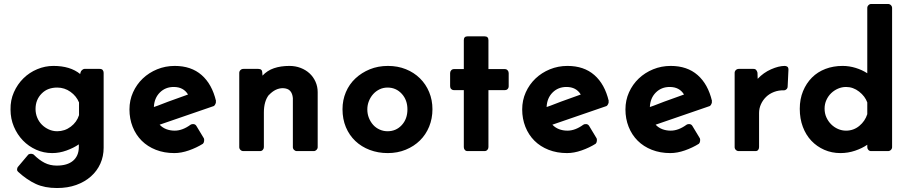

<svg xmlns="http://www.w3.org/2000/svg" viewBox="-20 -761 4608 967"><path d="M482 -414Q493 -414 497.5 -408Q502 -402 502 -394V-17Q502 26 485.5 63Q469 100 438 127.5Q407 155 364 170.5Q321 186 267 186Q205 186 160.5 165.5Q116 145 72 105Q66 100 66 93.5Q66 87 69 81L123 17Q136 10 149 17Q177 45 204.5 59Q232 73 266 73Q319 73 347.5 49Q376 25 377 -18V-34Q351 -16 315 -3Q279 10 243 10Q200 10 162 -7Q124 -24 95.5 -53.5Q67 -83 50 -123Q33 -163 33 -209Q32 -256 50 -296.5Q68 -337 98 -366.5Q128 -396 167.5 -412.5Q207 -429 249 -429Q334 -429 384 -388Q384 -391 384.5 -392.5Q385 -394 386 -397Q387 -403 393.5 -408.5Q400 -414 405 -414ZM378 -245Q365 -277 335 -298.5Q305 -320 268 -320Q245 -320 225.5 -313Q206 -306 190 -290Q159 -259 159 -212Q159 -189 167.5 -168.5Q176 -148 191 -133Q206 -118 226 -109Q246 -100 268 -100Q306 -100 336.5 -123Q367 -146 378 -181Z M1007 -64Q1009 -59 1008 -50.5Q1007 -42 1002 -37Q970 -17 931.5 -3.5Q893 10 858 10Q807 10 765 -6.5Q723 -23 693.5 -52.5Q664 -82 648 -122.5Q632 -163 632 -210Q632 -256 650 -296Q668 -336 699 -365.5Q730 -395 771.5 -412Q813 -429 860 -429Q943 -429 995.5 -383Q1048 -337 1068 -252H1067Q1069 -247 1065.5 -238.5Q1062 -230 1057 -227L784 -133Q798 -118 817.5 -110.5Q837 -103 860 -103Q899 -103 940 -133Q946 -137 955 -136Q964 -135 969 -127ZM745 -218 755 -222V-215ZM855 -323Q813 -323 785 -295Q757 -267 755 -222L775 -229L827 -249L927 -285Q904 -323 855 -323Z M1580 -20Q1580 -12 1574 -6Q1568 0 1560 0H1475Q1467 0 1461 -6Q1455 -12 1455 -20V-267Q1453 -290 1441.5 -303Q1430 -316 1405 -317Q1367 -317 1335 -283V-284Q1309 -252 1309 -194V-20Q1309 -12 1303.5 -6Q1298 0 1290 0H1206Q1197 0 1191 -6Q1185 -12 1185 -20V-394Q1185 -402 1191 -408Q1197 -414 1206 -414H1281Q1301 -414 1301 -395Q1301 -385 1302 -381V-380Q1326 -406 1360 -417.5Q1394 -429 1438 -429Q1468 -429 1494 -419Q1520 -409 1539 -391.5Q1558 -374 1569 -349.5Q1580 -325 1580 -297Z M1934 -429Q1983 -429 2024 -412.5Q2065 -396 2095 -366.5Q2125 -337 2141.5 -297Q2158 -257 2158 -211Q2158 -164 2141.5 -123.5Q2125 -83 2095 -53.5Q2065 -24 2023.5 -7Q1982 10 1933 10Q1884 10 1842 -6Q1800 -22 1769.5 -51Q1739 -80 1722 -120.5Q1705 -161 1705 -211Q1705 -257 1722 -297Q1739 -337 1770 -366Q1801 -395 1842.5 -412Q1884 -429 1934 -429ZM1932 -100Q1975 -100 2003.5 -131Q2032 -162 2032 -210Q2032 -257 2004 -288Q1975 -320 1932 -320Q1910 -320 1891.5 -311Q1873 -302 1859.5 -287Q1846 -272 1838 -252Q1830 -232 1830 -210Q1830 -187 1838 -167Q1846 -147 1859.5 -132Q1873 -117 1892 -108.5Q1911 -100 1932 -100Z M2420 -578Q2440 -578 2440 -559V-413H2523Q2531 -413 2536.5 -407Q2542 -401 2542 -393V-327Q2542 -318 2536.5 -312.5Q2531 -307 2523 -307H2440V-20Q2440 -12 2434.5 -6Q2429 0 2420 0H2335Q2326 0 2321 -6Q2316 -12 2316 -20V-307H2266Q2258 -307 2252.5 -312.5Q2247 -318 2247 -327V-393Q2247 -401 2252.5 -407Q2258 -413 2266 -413H2316V-559Q2316 -578 2335 -578Z M2985 -64Q2987 -59 2986 -50.5Q2985 -42 2980 -37Q2948 -17 2909.5 -3.5Q2871 10 2836 10Q2785 10 2743 -6.5Q2701 -23 2671.5 -52.5Q2642 -82 2626 -122.5Q2610 -163 2610 -210Q2610 -256 2628 -296Q2646 -336 2677 -365.5Q2708 -395 2749.5 -412Q2791 -429 2838 -429Q2921 -429 2973.5 -383Q3026 -337 3046 -252H3045Q3047 -247 3043.5 -238.5Q3040 -230 3035 -227L2762 -133Q2776 -118 2795.5 -110.5Q2815 -103 2838 -103Q2877 -103 2918 -133Q2924 -137 2933 -136Q2942 -135 2947 -127ZM2723 -218 2733 -222V-215ZM2833 -323Q2791 -323 2763 -295Q2735 -267 2733 -222L2753 -229L2805 -249L2905 -285Q2882 -323 2833 -323Z M3505 -64Q3507 -59 3506 -50.5Q3505 -42 3500 -37Q3468 -17 3429.5 -3.5Q3391 10 3356 10Q3305 10 3263 -6.5Q3221 -23 3191.5 -52.5Q3162 -82 3146 -122.5Q3130 -163 3130 -210Q3130 -256 3148 -296Q3166 -336 3197 -365.5Q3228 -395 3269.5 -412Q3311 -429 3358 -429Q3441 -429 3493.5 -383Q3546 -337 3566 -252H3565Q3567 -247 3563.5 -238.5Q3560 -230 3555 -227L3282 -133Q3296 -118 3315.5 -110.5Q3335 -103 3358 -103Q3397 -103 3438 -133Q3444 -137 3453 -136Q3462 -135 3467 -127ZM3243 -218 3253 -222V-215ZM3353 -323Q3311 -323 3283 -295Q3255 -267 3253 -222L3273 -229L3325 -249L3425 -285Q3402 -323 3353 -323Z M3947 -326Q3947 -317 3941 -311.5Q3935 -306 3929 -306Q3902 -307 3878.5 -298Q3855 -289 3838.5 -273Q3822 -257 3812.5 -236Q3803 -215 3803 -192V-20Q3803 -12 3798.5 -6Q3794 0 3785 0H3701Q3692 0 3686 -6Q3680 -12 3680 -20V-394Q3680 -402 3686 -408Q3692 -414 3701 -414H3775Q3784 -414 3788.5 -408.5Q3793 -403 3795 -395L3796 -364Q3825 -395 3863.5 -412Q3902 -429 3932 -429Q3940 -429 3945.5 -425Q3951 -421 3951 -410Z M4452 -741Q4461 -741 4467 -735Q4473 -729 4473 -721V-20Q4473 -12 4467 -6Q4461 0 4452 0H4367Q4359 0 4353.5 -6Q4348 -12 4348 -20V-32Q4322 -14 4286.5 -2Q4251 10 4213 10Q4169 10 4131.5 -6.5Q4094 -23 4066.5 -52Q4039 -81 4023.5 -122Q4008 -163 4008 -213Q4008 -262 4024.5 -302Q4041 -342 4069.5 -370.5Q4098 -399 4137.5 -414Q4177 -429 4224 -429Q4257 -429 4289.5 -419Q4322 -409 4348 -392V-721Q4348 -729 4354 -735Q4360 -741 4368 -741ZM4348 -245Q4337 -276 4307 -299.5Q4277 -323 4241 -323Q4220 -323 4200.5 -314.5Q4181 -306 4166 -291.5Q4151 -277 4142 -257Q4133 -237 4133 -214Q4133 -190 4142 -170Q4151 -150 4166 -135Q4181 -120 4200.5 -111.5Q4220 -103 4241 -103Q4279 -103 4308 -127Q4337 -151 4348 -186Z"/></svg>

Font: Stadtwerke
Style: Bold
Weight: 700
Designer: Santiago Orozco
Foundry: Typemade
Version: Version 1.003